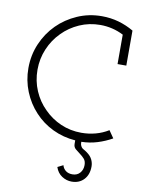

<svg xmlns="http://www.w3.org/2000/svg" viewBox="-101 -775 791 1080"><g transform="rotate(10 294.5 -235.0)"><path d="M481 135Q481 115 472 96Q463 77 441 61Q430 53 418 46.5Q406 40 401 22Q401 20 400.5 16.5Q400 13 400 8Q448 7 491.5 -6.5Q535 -20 574 -42L545 -84Q511 -63 472 -52.5Q433 -42 391 -42Q328 -42 273 -66Q218 -90 177 -132Q135 -173 111 -229Q87 -285 87 -349Q87 -412 111 -468.5Q135 -525 177 -567Q218 -609 273.5 -633.5Q329 -658 392 -658Q427 -658 460.5 -650Q494 -642 525 -626V-458H575V-658Q534 -682 488.5 -695Q443 -708 392 -708Q318 -708 253 -679.5Q188 -651 140 -603Q91 -554 63 -488.5Q35 -423 35 -349Q35 -279 60.5 -216Q86 -153 131 -105Q175 -57 235.5 -28Q296 1 365 6V26Q365 44 377 54.5Q389 65 403 75Q417 85 429 98Q441 111 441 134Q441 161 425 179Q409 197 382 197Q359 197 344 185.5Q329 174 324 155L292 171Q303 204 329 221Q355 238 385 238Q428 238 454.5 210Q481 182 481 135Z"/></g></svg>

Font: Josefin Slab Medium
Style: Regular
Weight: 500
Designer: Santiago Orozco
Foundry: Typemade
Version: Version 2.000